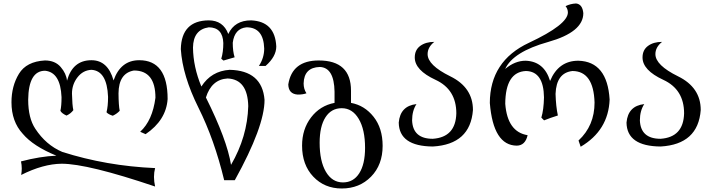

<svg xmlns="http://www.w3.org/2000/svg" viewBox="-20 -825 4063 1094"><path d="M863.8 237.8Q479.5 107.9 331.5 107.9Q225.6 108.9 100.6 171.9Q104 153.3 104 135.3Q104 114.7 99.6 94.7Q208.5 65.9 301.3 62Q168.9 7.8 109.4 -63Q45.4 -132.8 45.4 -242.2Q45.4 -334.5 87.9 -404.5Q130.4 -474.6 235.8 -480.5Q293.9 -480.5 325.9 -443.1Q357.9 -405.8 361.8 -365.2Q393.6 -481.9 501 -481.9Q594.7 -481.9 627 -366.7Q667.5 -481.9 773.4 -481.9Q935.1 -481.9 935.1 -260.7Q926.8 -140.1 809.6 -60.5L778.8 -74.2Q849.1 -138.7 865.7 -268.1Q865.7 -423.3 743.2 -423.3Q656.2 -408.2 655.3 -293Q655.8 -224.1 662.1 -193.8Q646.5 -176.8 622.6 -165.5Q596.2 -173.8 586.9 -185.5Q595.7 -219.2 595.7 -272.9Q589.8 -421.9 501 -427.2Q452.6 -424.8 421.4 -384.3Q390.1 -343.8 390.1 -291.5Q391.6 -224.6 397.9 -197.3Q382.8 -177.2 358.9 -166.5Q331.1 -179.2 324.2 -193.8Q330.6 -221.7 330.6 -271.5Q324.7 -413.1 236.8 -421.9Q142.6 -421.9 140.6 -256.8Q140.6 -151.9 181.2 -91.3Q241.7 1 334.5 40.5Q585.4 120.6 863.8 132.8Q857.4 156.7 857.4 183.1Q857.4 209.5 863.8 237.8Z M1296.4 114.3Q1389.6 -45.9 1394.5 -220.2Q1391.1 -373 1276.9 -377.9Q1185.5 -372.6 1153.3 -269.5Q1273.4 -28.8 1296.4 114.3ZM1317.9 201.7H1257.3Q1201.7 -29.3 1110.8 -211.4Q1020 -393.6 1010.3 -544.9Q1013.7 -707.5 1168.9 -709Q1251.5 -709 1280.8 -631.3Q1316.9 -709 1410.6 -709Q1547.4 -703.1 1554.2 -560.1Q1554.2 -502.9 1493.2 -449.2H1455.1Q1485.4 -495.1 1485.4 -548.3Q1481.9 -669.4 1384.3 -669.4Q1316.4 -662.6 1306.2 -581.5Q1306.2 -531.7 1316.9 -498.5L1253.4 -480L1240.7 -490.2Q1252.4 -527.8 1252.4 -579.6Q1249.5 -668.5 1169.9 -669.4Q1081.1 -656.7 1079.6 -553.7Q1081.1 -443.4 1127.4 -332Q1183.6 -420.4 1288.6 -427.2Q1474.1 -422.9 1487.3 -255.9Q1487.3 -104 1317.9 201.7Z M1934.1 214.4Q1993.7 214.4 2026.9 162.4Q2060.1 110.4 2060.1 17.6Q2060.1 -86.9 2023.9 -147.7Q1987.8 -208.5 1927.2 -208.5Q1867.7 -208.5 1834.5 -156.7Q1801.3 -105 1801.3 -11.7Q1801.3 93.3 1836.9 153.8Q1872.6 214.4 1934.1 214.4ZM1927.2 249Q1829.1 249 1765.1 181.6Q1701.2 114.3 1701.2 4.9Q1701.2 -88.9 1752.4 -156Q1803.7 -223.1 1886.2 -238.8V-302.7Q1883.8 -440.4 1802.2 -443.4Q1712.4 -440.9 1710 -349.6Q1710 -317.9 1726.1 -293.5Q1707 -286.1 1676.8 -286.1Q1624 -289.1 1622.6 -343.8Q1644 -480.5 1796.4 -480.5Q1980 -480.5 1980 -308.1V-238.8Q2057.1 -224.6 2108.6 -159.7Q2160.2 -94.7 2160.2 5.9Q2160.2 114.3 2094.2 181.6Q2028.3 249 1927.2 249Z M2446.3 9.8Q2253.9 8.3 2252 -126.5Q2260.3 -221.7 2353 -231.9Q2328.1 -193.8 2328.1 -138.7Q2332.5 -34.2 2445.8 -34.2Q2576.7 -43 2580.1 -179.2Q2580.1 -315.4 2461.7 -370.1Q2343.3 -424.8 2343.3 -497.6Q2343.3 -540.5 2374.5 -563.5Q2405.8 -586.4 2454.6 -586.4Q2416.5 -556.2 2416.5 -516.6Q2416.5 -453.6 2545.7 -390.1Q2674.8 -326.7 2674.8 -198.2Q2660.2 -2.4 2446.3 9.8Z M3288.6 11.2 3276.4 -24.4Q3367.7 -108.9 3367.7 -240.7Q3362.3 -419.4 3242.2 -420.4Q3149.9 -410.6 3145.5 -290Q3147.5 -218.3 3158.7 -167Q3116.2 -153.8 3080.1 -139.2L3064.5 -154.8Q3078.1 -199.2 3079.6 -270Q3077.6 -418.5 2976.6 -420.4Q2859.9 -415 2858.9 -233.4Q2871.1 -73.2 2986.3 -54.7Q2973.1 3.9 2924.8 4.9Q2790.5 3.9 2771 -238.3Q2771.5 -477.1 2993.7 -581.1Q3215.8 -685.1 3215.8 -754.4Q3215.3 -774.4 3202.6 -790Q3229.5 -803.7 3262.2 -805.2Q3298.8 -801.3 3303.7 -750Q3303.7 -642.1 3103.5 -585.9Q2903.3 -529.8 2858.4 -432.1Q2914.1 -479 2975.1 -479Q3080.6 -475.1 3114.3 -363.8Q3162.1 -479 3275.4 -479Q3440.4 -474.6 3453.6 -257.8Q3446.8 -82 3288.6 11.2Z M3744.1 9.8Q3551.8 8.3 3549.8 -126.5Q3558.1 -221.7 3650.9 -231.9Q3626 -193.8 3626 -138.7Q3630.4 -34.2 3743.7 -34.2Q3874.5 -43 3877.9 -179.2Q3877.9 -315.4 3759.5 -370.1Q3641.1 -424.8 3641.1 -497.6Q3641.1 -540.5 3672.4 -563.5Q3703.6 -586.4 3752.4 -586.4Q3714.4 -556.2 3714.4 -516.6Q3714.4 -453.6 3843.5 -390.1Q3972.7 -326.7 3972.7 -198.2Q3958 -2.4 3744.1 9.8Z"/></svg>

Font: Almanac
Style: Regular
Weight: 400
Designer: Eden's Almanac
Version: Version 3.501;March 28, 2021;FontCreator 13.0.0.2683 64-bit